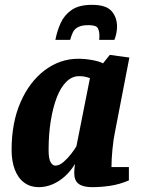

<svg xmlns="http://www.w3.org/2000/svg" viewBox="-20 -763 595 794"><path d="M140 11Q106 11 80.5 -7.5Q55 -26 41.5 -61Q28 -96 28 -143Q28 -256 65 -340.5Q102 -425 165 -472.5Q228 -520 304 -520Q332 -520 362 -514.5Q392 -509 406 -501L434 -536L515 -525L456 -220Q449 -187 445 -145.5Q441 -104 441 -72H513V-17Q473 0 434.5 5.5Q396 11 361 11Q324 11 305.5 -2.5Q287 -16 287 -47Q287 -53 287.5 -61Q288 -69 289 -75.5Q290 -82 290 -85Q272 -55 248 -33.5Q224 -12 196.5 -0.5Q169 11 140 11ZM208 -78Q225 -78 242.5 -93Q260 -108 274.5 -127Q289 -146 296 -158L352 -440Q337 -445 328 -446.5Q319 -448 306 -448Q278 -448 254.5 -425Q231 -402 215 -360.5Q199 -319 190 -263.5Q181 -208 181 -143Q181 -106 189.5 -92Q198 -78 208 -78ZM209 -598Q216 -635 231 -668Q246 -701 276.5 -722Q307 -743 360 -743Q419 -743 441.5 -717Q464 -691 464 -653Q464 -640 461 -625Q458 -610 453 -598H390Q391 -602 391 -607.5Q391 -613 391 -617Q391 -634 384.5 -646.5Q378 -659 346 -659Q318 -659 303 -651Q288 -643 281.5 -629.5Q275 -616 270 -598Z"/></svg>

Font: Manuale ExtraBold
Style: Italic
Weight: 800
Italic angle: -11°
Designer: Eduardo Tunni / Pablo Cosgaya
Foundry: Eduardo Tunni / Pablo Cosgaya
Version: Version 1.002